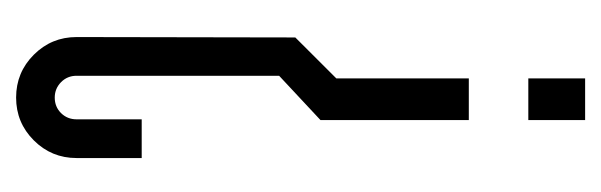

<svg xmlns="http://www.w3.org/2000/svg" viewBox="-278 -480 757 242"><g transform="rotate(-90 101.0 -358.5)"><path d="M71.2 -71.6H123.7V0H71.2ZM127 -641Q127 -652.6 118.9 -660.6Q110.8 -668.5 99.5 -668.5Q87.9 -668.5 80 -660.6Q72.1 -652.6 72.1 -641V-558.9H23.3V-641Q23.3 -672.6 45.6 -694.9Q67.9 -717.2 99.5 -717.2Q131.2 -717.2 153.5 -694.9Q175.8 -672.6 175.8 -641L175.3 -365.3L123.7 -313.6V-146.6H71.2V-333.6L127 -385.7Z"/></g></svg>

Font: Marapfhont
Style: Book
Weight: 400
Version: Version 0.15